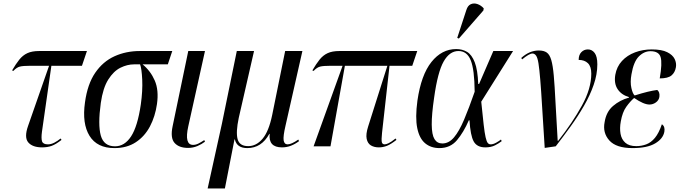

<svg xmlns="http://www.w3.org/2000/svg" viewBox="-20 -823 3823 1080"><path d="M217 6Q163 6 139 -22Q115 -50 138 -115L256 -453H151Q110 -453 92 -448.5Q74 -444 55 -424L48 -427Q69 -463 88.5 -487.5Q108 -512 134 -524Q160 -536 200 -536H469L441 -453H269L216 -82Q211 -45 216.5 -28Q222 -11 250 -11Q267 -11 285.5 -20.5Q304 -30 321 -44L326 -36Q294 -11 270.5 -2.5Q247 6 217 6Z M624 10Q526 10 483.5 -59Q441 -128 458 -247Q472 -350 515.5 -413.5Q559 -477 624 -506.5Q689 -536 767 -536H949L924 -461H782Q827 -424 850.5 -370Q874 -316 863 -238Q853 -168 823.5 -112Q794 -56 744 -23Q694 10 624 10ZM627 0Q681 0 717.5 -56Q754 -112 772 -235Q783 -313 780 -375Q777 -437 768 -461H734Q696 -461 657.5 -442Q619 -423 589 -375.5Q559 -328 547 -244Q530 -121 547 -60.5Q564 0 627 0Z M1038 9Q987 9 962 -19Q937 -47 951 -113L1039 -536H1133L1039 -112Q1016 -8 1066 -8Q1082 -8 1098 -16.5Q1114 -25 1129 -35L1133 -26Q1115 -12 1090.5 -1.5Q1066 9 1038 9Z M1148 237 1228 -126 1312 -536H1409L1323 -160Q1306 -80 1316.5 -40.5Q1327 -1 1376 -1Q1422 -1 1457 -42.5Q1492 -84 1511 -176L1584 -536H1681L1586 -116Q1572 -56 1575.5 -33.5Q1579 -11 1598 -11Q1619 -11 1658 -38L1662 -29Q1641 -13 1617 -3.5Q1593 6 1566 6Q1489 6 1497 -70H1495Q1451 10 1371 10Q1312 10 1301 -39H1299L1245 237Z M1744 0 1907 -453H1840Q1799 -453 1781 -448.5Q1763 -444 1744 -424L1737 -427Q1758 -463 1777.5 -487.5Q1797 -512 1823 -524Q1849 -536 1889 -536H2327L2299 -453H2171L2129 -76Q2125 -38 2127.5 -24.5Q2130 -11 2144 -11Q2152 -11 2166 -17.5Q2180 -24 2205 -44L2210 -36Q2178 -11 2156 -2.5Q2134 6 2111 6Q2085 6 2066.5 -5Q2048 -16 2042.5 -42Q2037 -68 2051 -112L2159 -453H1920L1839 0Z M2452 10Q2404 10 2371.5 -17Q2339 -44 2327 -102.5Q2315 -161 2328 -257Q2349 -402 2407 -474.5Q2465 -547 2546 -547Q2581 -547 2607.5 -531Q2634 -515 2650.5 -472.5Q2667 -430 2670 -351H2675L2755 -536H2866L2687 -251Q2695 -171 2700.5 -123Q2706 -75 2711.5 -51Q2717 -27 2723.5 -19Q2730 -11 2740 -11Q2754 -11 2771 -20.5Q2788 -30 2798 -38L2802 -29Q2787 -17 2764.5 -5.5Q2742 6 2710 6Q2663 6 2644.5 -27.5Q2626 -61 2621 -146H2617Q2588 -79 2550.5 -34.5Q2513 10 2452 10ZM2468 -16Q2505 -16 2534 -50.5Q2563 -85 2590.5 -150Q2618 -215 2650 -307Q2649 -431 2628 -483.5Q2607 -536 2559 -536Q2509 -536 2475.5 -477Q2442 -418 2422 -274Q2408 -179 2408.5 -122Q2409 -65 2424 -40.5Q2439 -16 2468 -16ZM2561 -606 2552 -610 2603 -766Q2611 -792 2628.5 -799.5Q2646 -807 2666 -800Q2686 -793 2701 -776L2699 -764Z M3044 9Q3035 -127 3029.5 -221Q3024 -315 3019 -374.5Q3014 -434 3009 -466Q3004 -498 2995.5 -510Q2987 -522 2975 -522Q2957 -522 2917 -489L2912 -497Q2958 -539 3011 -539Q3039 -539 3055.5 -527.5Q3072 -516 3081 -485Q3090 -454 3095 -397.5Q3100 -341 3104.5 -251Q3109 -161 3117 -31H3120Q3201 -134 3253.5 -229.5Q3306 -325 3306 -409Q3306 -449 3287 -467.5Q3268 -486 3235 -486Q3235 -514 3250 -529.5Q3265 -545 3287 -545Q3310 -545 3325 -525Q3340 -505 3340 -461Q3340 -405 3319.5 -346Q3299 -287 3265 -228Q3231 -169 3189.5 -111.5Q3148 -54 3106 0Z M3538 10Q3446 10 3407.5 -33Q3369 -76 3381 -136Q3390 -194 3428.5 -227Q3467 -260 3518 -274V-277Q3476 -289 3454.5 -321Q3433 -353 3441 -402Q3449 -448 3478.5 -480Q3508 -512 3552 -528.5Q3596 -545 3646 -545Q3702 -545 3733 -529.5Q3764 -514 3775 -491Q3786 -468 3782 -445Q3777 -415 3757 -398.5Q3737 -382 3691 -382Q3706 -468 3696 -501.5Q3686 -535 3639 -535Q3603 -535 3573.5 -505.5Q3544 -476 3532 -405Q3524 -361 3531.5 -328Q3539 -295 3550 -286Q3591 -299 3622 -306.5Q3653 -314 3677 -317Q3684 -312 3687.5 -302Q3691 -292 3689 -278Q3686 -259 3669.5 -247Q3653 -235 3633 -235Q3601 -235 3547 -272Q3525 -253 3503 -222.5Q3481 -192 3472 -140Q3465 -102 3470.5 -70.5Q3476 -39 3497.5 -20Q3519 -1 3559 -1Q3588 -1 3615 -11Q3642 -21 3664 -47.5Q3686 -74 3703 -124Q3722 -112 3717 -82Q3710 -43 3665.5 -16.5Q3621 10 3538 10Z"/></svg>

Font: Noto Serif Display Condensed
Style: Italic
Weight: 400
Width: 3
Italic angle: -12°
Designer: Monotype Design Team
Foundry: Monotype Imaging Inc.
Version: Version 2.009